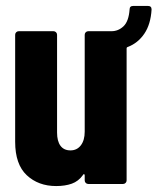

<svg xmlns="http://www.w3.org/2000/svg" viewBox="-20 -619 530 646"><path d="M31 -142V-502Q31 -507 34.5 -510.5Q38 -514 43 -514H160Q165 -514 168.5 -510.5Q172 -507 172 -502V-173Q172 -144 183.5 -128.5Q195 -113 217 -113Q239 -113 252 -130Q265 -147 265 -176V-502Q265 -507 268.5 -510.5Q272 -514 277 -514H355Q378 -514 395.5 -530.5Q413 -547 416 -587Q416 -599 428 -599H478Q490 -599 490 -587Q487 -537 465.5 -505.5Q444 -474 410 -461Q406 -460 406 -456V-12Q406 -7 402.5 -3.5Q399 0 394 0H277Q272 0 268.5 -3.5Q265 -7 265 -12V-29Q265 -32 263 -33Q261 -34 259 -30Q244 -9 221.5 -1Q199 7 169 7Q109 7 70 -29.5Q31 -66 31 -142Z"/></svg>

Font: Barlow Condensed
Style: Bold
Weight: 700
Width: 3
Designer: Jeremy Tribby
Foundry: Tribby Type
Version: Version 1.500